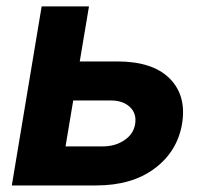

<svg xmlns="http://www.w3.org/2000/svg" viewBox="-20 -565 629 585"><path d="M223 -377.8H337Q445 -377.8 496.8 -326Q548.7 -274.1 534.8 -188.2Q520.6 -103.7 451.3 -51.8Q382.1 0 273.4 0H16L106.9 -545.5H251.1ZM203.1 -258.9 179.7 -119H293.3Q331.3 -119 359.2 -138Q387.1 -157 391.7 -187.1Q397 -218.8 375.9 -238.8Q354.8 -258.9 317.5 -258.9Z"/></svg>

Font: Inter UI
Style: Bold Italic
Weight: 700
Italic angle: 9.39999°
Designer: Rasmus Andersson
Foundry: rsms
Version: 3.2;8d6f07862